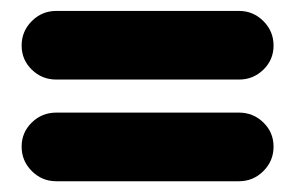

<svg xmlns="http://www.w3.org/2000/svg" viewBox="-20 -528 546 355"><path d="M421.9 -192.9H84Q57.6 -192.9 38.8 -211.7Q20 -230.5 20 -256.8Q20 -283.2 38.8 -301.5Q57.6 -319.8 84 -319.8H421.9Q448.2 -319.8 467 -301.5Q485.8 -283.2 485.8 -256.8Q485.8 -230.5 467 -211.7Q448.2 -192.9 421.9 -192.9ZM84 -507.8H421.9Q448.2 -507.8 467 -489Q485.8 -470.2 485.8 -443.8Q485.8 -417.5 467 -399.2Q448.2 -380.9 421.9 -380.9H84Q57.6 -380.9 38.8 -399.2Q20 -417.5 20 -443.8Q20 -470.2 38.8 -489Q57.6 -507.8 84 -507.8Z"/></svg>

Font: LT Saeada
Style: Bold
Weight: 700
Designer: Daniel Lyons
Foundry: LyonsType
Version: Version 1.001